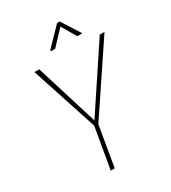

<svg xmlns="http://www.w3.org/2000/svg" viewBox="-213 -998 984 1106"><g transform="rotate(-30 279.5 -445.5)"><path d="M125.5 -711.4 253.4 -297.4 527.3 -710.4 558.6 -710 262.2 -267.6 216.8 0H190.4L237.3 -272.5L93.3 -711.4ZM365.2 -891.1 441.4 -772 440.9 -767.1 411.1 -766.6 354 -863.8 263.7 -767.6H234.9L235.8 -775.4L347.7 -891.1Z"/></g></svg>

Font: Roboto Condensed Thin
Style: Italic
Weight: 250
Italic angle: -12°
Designer: Christian Robertson
Foundry: Google
Version: Version 3.008; 2023